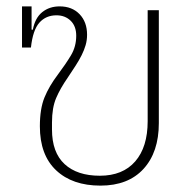

<svg xmlns="http://www.w3.org/2000/svg" viewBox="-20 -570 602 602"><path d="M295 12Q207 12 156 -36Q105 -84 105 -174Q105 -229 119.5 -264.5Q134 -300 162 -337Q186 -369 202.5 -396.5Q219 -424 219 -458Q219 -488 201.5 -505Q184 -522 157 -522Q124 -522 103.5 -499Q83 -476 77 -421H49V-550H79V-477H83Q90 -514 112.5 -532Q135 -550 167 -550Q206 -550 229.5 -525.5Q253 -501 253 -461Q253 -444 248.5 -428.5Q244 -413 236 -397Q228 -381 217 -364Q206 -347 192 -326Q169 -293 156 -262.5Q143 -232 143 -186V-164Q143 -92 182.5 -55.5Q222 -19 293 -19Q365 -19 404 -64Q443 -109 443 -190V-538H478V-184Q478 -93 430 -40.5Q382 12 295 12Z"/></svg>

Font: IBM Plex Sans Thai ExtraLight
Style: Regular
Weight: 200
Designer: Mike Abbink, Paul van der Laan, Pieter van Rosmalen, Ben Mitchell, Mark Frömberg
Foundry: Bold Monday
Version: Version 1.1